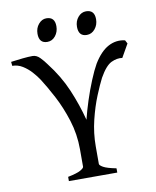

<svg xmlns="http://www.w3.org/2000/svg" viewBox="-88 -867 759 934"><g transform="rotate(-10 291.5 -399.5)"><path d="M536 -545Q510 -549 481.5 -535.5Q453 -522 422 -467Q407 -438 386 -387Q365 -336 349.5 -272.5Q334 -209 334 -143V-57Q334 -50 351.5 -40Q369 -30 415 -21V0H176V-21Q221 -30 238.5 -40Q256 -50 256 -57V-143Q256 -218 234 -287.5Q212 -357 181.5 -414.5Q151 -472 127 -509Q114 -529 95 -550Q76 -571 52.5 -585.5Q29 -600 2 -600L0 -620Q29 -624 58 -627Q87 -630 107 -630Q127 -630 143.5 -613Q160 -596 172 -579Q228 -507 260 -431.5Q292 -356 312 -279Q322 -320 338 -369.5Q354 -419 373 -465Q392 -511 408 -539Q442 -595 481.5 -616Q521 -637 564 -627L573 -610ZM191 -685Q150 -685 150 -732Q150 -760 166.5 -779.5Q183 -799 205 -799Q247 -799 247 -753Q247 -725 231 -705Q215 -685 191 -685ZM386 -685Q345 -685 345 -732Q345 -760 361.5 -779.5Q378 -799 401 -799Q443 -799 443 -753Q443 -725 426.5 -705Q410 -685 386 -685Z"/></g></svg>

Font: ChillKai
Style: Regular
Weight: 400
Designer: ChillType
Foundry: 寒蝉字型
Version: Version 2.000